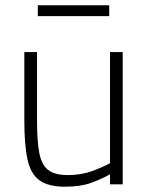

<svg xmlns="http://www.w3.org/2000/svg" viewBox="-20 -697 561 726"><path d="M226 9Q163 9 129.5 -15Q96 -39 84 -94Q72 -149 72 -240V-500H120V-241Q120 -164 128.5 -119Q137 -74 162 -54.5Q187 -35 236 -35Q288 -35 329.5 -50.5Q371 -66 396 -80V-500H444V0H396V-38Q368 -22 327 -6.5Q286 9 226 9ZM123 -636V-677H393V-636Z"/></svg>

Font: Cairo Play Light
Style: Regular
Weight: 300
Version: Version 3.119